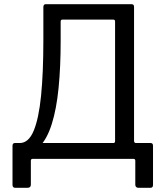

<svg xmlns="http://www.w3.org/2000/svg" viewBox="-20 -762 795 921"><path d="M54 139Q47 139 43.5 135.5Q40 132 40 125V-63Q40 -76 52 -76H524Q532 -76 532 -85V-659Q532 -668 523 -668H280Q271 -668 271 -659L188 -728Q188 -742 200 -742H609Q617 -742 620 -739Q623 -736 623 -728V-87Q623 -76 632 -76H702Q714 -76 714 -63V125Q714 132 711 135.5Q708 139 700 139H646Q629 139 629 124V9Q629 0 620 0H137Q128 0 128 9V124Q128 139 111 139ZM80 -25 75 -76Q117 -76 141.5 -134.5Q166 -193 177 -303Q188 -413 188 -570V-728H271V-566Q271 -441 261 -340Q251 -239 228.5 -167.5Q206 -96 170 -59Q134 -22 80 -25Z"/></svg>

Font: Libre Franklin
Style: Regular
Weight: 400
Designer: Pablo Impallari, Rodrigo Fuenzalida, Nhung Nguyen
Foundry: Impallari Type
Version: Version 3.000